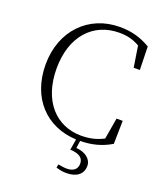

<svg xmlns="http://www.w3.org/2000/svg" viewBox="-171 -853 1028 1199"><g transform="rotate(20 343.0 -253.0)"><path d="M387 87C450 90 475 112 475 148C475 183 453 206 406 206C389 206 370 203 349 199L344 221C363 228 386 233 414 233C485 233 522 197 522 148C522 102 482 69 419 64L426 15C500 14 564 -1 630 -40L633 -194H592L568 -53C521 -28 473 -18 420 -18C254 -18 133 -144 133 -361C133 -576 254 -704 426 -704C478 -704 519 -694 562 -669L584 -529H625L621 -684C556 -722 495 -739 417 -739C211 -739 60 -586 60 -361C60 -141 196 6 399 15Z"/></g></svg>

Font: Noto Serif CJK HK ExtraLight
Style: Regular
Weight: 200
Designer: Ryoko NISHIZUKA 西塚涼子 (kana & ideographs); Frank Grießhammer (Latin, Greek & Cyrillic); Wenlong ZHANG 张文龙 (bopomofo); San
Foundry: Adobe
Version: Version 2.001;hotconv 1.1.0;makeotfexe 2.6.0